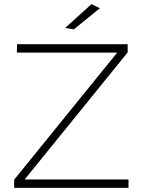

<svg xmlns="http://www.w3.org/2000/svg" viewBox="-20 -914 694 934"><path d="M63 -699H601V-659L100 -41H605V0H49V-40L550 -658H62ZM425 -894 466 -874 339 -771 297 -778Z"/></svg>

Font: Gontserrat ExtraLight
Style: Regular
Weight: 275
Designer: Julieta Ulanovsky
Foundry: Julieta Ulanovsky
Version: Version 6.001